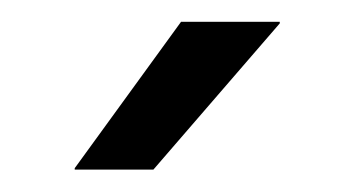

<svg xmlns="http://www.w3.org/2000/svg" viewBox="-20 -703 324 175"><path d="M145 -683.1H235V-681.7L119.8 -548.4H48.1V-549.7Z"/></svg>

Font: Anek Tamil Medium
Style: Regular
Weight: 500
Designer: Aadarsh Rajan (Tamil), Yesha Goshar (Latin)
Foundry: Ek Type
Version: Version 1.003